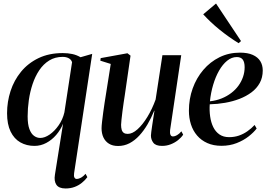

<svg xmlns="http://www.w3.org/2000/svg" viewBox="-20 -815 1512 1087"><path d="M399.5 165.5Q397 182.5 401.5 190.2Q406 198 413.5 198Q426 198 439 190.8Q452 183.5 464.5 169L474.5 188Q461.5 205.5 443.2 220.2Q425 235 402 243.5Q379 252 351 252Q313.5 252 299.2 231Q285 210 291 174L337 -115Q323 -80 298.2 -51.2Q273.5 -22.5 242 -5.8Q210.5 11 175 11Q130.5 11 95.2 -9Q60 -29 40 -70.2Q20 -111.5 20 -174Q20 -239 39.8 -299.8Q59.5 -360.5 99.2 -409Q139 -457.5 198.2 -486Q257.5 -514.5 335.5 -514.5Q364.5 -514.5 389 -509.2Q413.5 -504 436 -491L502 -510ZM388 -463Q383 -478 368.8 -485.5Q354.5 -493 335 -493Q291.5 -493 258.5 -472.5Q225.5 -452 202.2 -417.2Q179 -382.5 164.5 -339Q150 -295.5 143.2 -248.2Q136.5 -201 136.5 -156.5Q136.5 -111 146.5 -84.2Q156.5 -57.5 172.8 -45.8Q189 -34 208 -34Q233 -34 261 -53.2Q289 -72.5 312 -105.5Q335 -138.5 344.5 -178.5Z M648.5 11.5Q617.5 11.5 596.8 -1.5Q576 -14.5 565.5 -37Q555 -59.5 555 -89Q555 -101.5 557.8 -126.2Q560.5 -151 564.5 -179.8Q568.5 -208.5 572.2 -233.2Q576 -258 578 -269.5L607 -453L548 -471.5L550 -486L701.5 -513.5L719 -500L686.5 -276Q684 -259.5 680.2 -234.8Q676.5 -210 673.2 -184.2Q670 -158.5 667.8 -137.8Q665.5 -117 665.5 -108.5Q665.5 -92 669 -80.2Q672.5 -68.5 680.8 -62.8Q689 -57 703 -57Q729.5 -57 758.5 -83Q787.5 -109 814.5 -153.2Q841.5 -197.5 861 -251.5L899.5 -502.5H1006L943 -78.5Q941 -62 945 -52.2Q949 -42.5 959.5 -42.5Q969.5 -42.5 982.2 -49.8Q995 -57 1007 -71.5L1017 -52.5Q1006 -36 987.8 -21.5Q969.5 -7 946.5 2Q923.5 11 897.5 11Q861.5 11 848 -7Q834.5 -25 834.5 -47.5Q834.5 -52.5 836.5 -68.5Q838.5 -84.5 841.8 -106.2Q845 -128 848.5 -150Q852 -172 854.5 -188H853Q836.5 -147.5 815.5 -111.5Q794.5 -75.5 769 -47.8Q743.5 -20 713.5 -4.2Q683.5 11.5 648.5 11.5Z M1433 -87.5Q1417 -66 1388.2 -43.2Q1359.5 -20.5 1320.2 -5Q1281 10.5 1234 10.5Q1188.5 10.5 1153.8 -5Q1119 -20.5 1095.8 -47.8Q1072.5 -75 1061 -111Q1049.5 -147 1049.5 -188.5Q1049.5 -255 1070.8 -314.2Q1092 -373.5 1131 -419.2Q1170 -465 1222.8 -491Q1275.5 -517 1338.5 -517Q1382.5 -517 1411 -504.2Q1439.5 -491.5 1453.5 -469Q1467.5 -446.5 1467.5 -416Q1467.5 -376 1450.5 -345.2Q1433.5 -314.5 1403.8 -292.2Q1374 -270 1335.8 -255.2Q1297.5 -240.5 1254.2 -233Q1211 -225.5 1167.5 -224.5Q1165 -189 1169.8 -155.5Q1174.5 -122 1187.2 -95.8Q1200 -69.5 1222.2 -54Q1244.5 -38.5 1277 -38.5Q1306.5 -38.5 1332.2 -47.2Q1358 -56 1380.5 -71.8Q1403 -87.5 1421.5 -107.5ZM1320.5 -492Q1291.5 -492 1266 -471.2Q1240.5 -450.5 1220.2 -415Q1200 -379.5 1186.8 -334.8Q1173.5 -290 1168.5 -241.5Q1204.5 -245.5 1234.8 -257.8Q1265 -270 1289.2 -288.5Q1313.5 -307 1330.2 -330.2Q1347 -353.5 1356 -380Q1365 -406.5 1365 -434.5Q1365 -463.5 1354.2 -477.8Q1343.5 -492 1320.5 -492ZM1331 -570.5Q1304 -587 1276.5 -606.5Q1249 -626 1222.5 -647.5Q1196 -669 1172.8 -691Q1149.5 -713 1130.5 -734L1203 -795L1344.5 -582.5Z"/></svg>

Font: Merriweather 144pt Medium
Style: Italic
Weight: 500
Italic angle: -7.8°
Version: Version 2.101